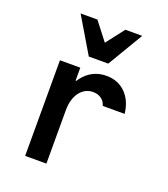

<svg xmlns="http://www.w3.org/2000/svg" viewBox="-146 -915 892 1019"><g transform="rotate(20 300.0 -405.5)"><path d="M235 0V-302Q235 -333 242.5 -359Q250 -385 264 -403.5Q278 -422 297 -432Q316 -442 339 -442Q366 -442 385.5 -428Q405 -414 411 -390H535Q527 -462 484.5 -504.5Q442 -547 376 -547Q335 -547 301.5 -530Q268 -513 244.5 -482Q221 -451 208 -407.5Q195 -364 195 -311L238 -467H230V-540H115V0ZM252 -611H362L481 -811H386L307 -709L228 -811H133Z"/></g></svg>

Font: CommitMonoV142 ExtLt
Style: Regular
Weight: 200
Monospace: yes
Designer: Eigil Nikolajsen
Foundry: Eigil Nikolajsen
Version: Version 1.142